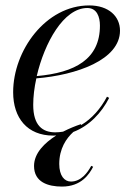

<svg xmlns="http://www.w3.org/2000/svg" viewBox="-20 -490 498 708"><path d="M102.5 -103.5C102.5 -133.5 106.5 -167 114 -201C262.5 -213 422.5 -269.5 422.5 -377C422.5 -429.5 381 -470 309 -470C148.5 -470 28.5 -303.5 28.5 -150C28.5 -55 80.5 10 176.5 10C180.5 10 184 10 187.5 9.5C144 37 105.5 75 105.5 122C105.5 182 157.5 198 208.5 198C279.5 198 309 153 323.5 125L316.5 121.5C303 146.5 279 179.5 241.5 179.5C217.5 179.5 198.5 158 198.5 114.5C198.5 58 224.5 20 250.5 -3.5C309.5 -26 354.5 -74 382.5 -129L374.5 -133.5C351.5 -90 319 -52.5 279.5 -29L278 -32C259.5 -26 236 -16.5 212.5 -4.5C203.5 -3 194 -2 184 -2C137.5 -2 102.5 -26.5 102.5 -103.5ZM302 -460.5C337 -460.5 348.5 -428.5 348.5 -395.5C348.5 -272 257 -222 115.5 -209.5C144 -332 214.5 -460.5 302 -460.5Z"/></svg>

Font: Bodoni* 24pt
Style: Italic
Weight: 400
Italic angle: -13°
Version: Version 2.3